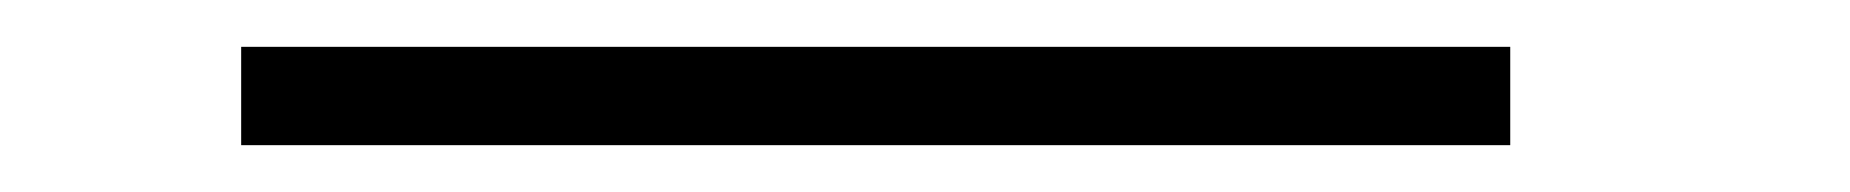

<svg xmlns="http://www.w3.org/2000/svg" viewBox="-20 -812 790 82"><path d="M625 -792V-750H83V-792Z"/></svg>

Font: okolaks
Style: Bold
Weight: 600
Width: 8
Version: Version 000.6.0